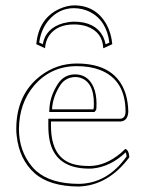

<svg xmlns="http://www.w3.org/2000/svg" viewBox="-20 -678 540 708"><path d="M360.8 -500Q358.4 -559.6 300.3 -580.6Q278.3 -587.9 252.9 -587.9Q189.5 -587.9 160.6 -545.9Q147.5 -525.4 146 -500L113.8 -515.1Q122.6 -609.9 198.7 -645Q226.6 -657.7 252.9 -658.2Q333.5 -658.2 373 -587.4Q390.6 -554.7 394 -515.1ZM441.9 -128.9Q455.1 -125 457 -98.1Q378.9 6.3 270 9.8Q162.1 9.3 106.9 -40Q50.8 -90.8 41.5 -177.7Q40 -190.4 40 -202.1Q40 -329.6 129.4 -398.4Q189 -443.8 263.2 -443.8Q407.7 -443.8 443.4 -331.5Q452.6 -300.8 453.1 -266.1Q451.2 -231.4 423.8 -230H168V-213.9Q168 -90.8 258.3 -70.8Q279.8 -65.9 309.1 -65.9Q368.7 -65.9 425.8 -113.8Q434.6 -121.6 441.9 -128.9ZM171.9 -274.9H324.2Q326.2 -277.8 326.2 -295.9Q326.2 -379.4 271 -392.6Q263.7 -394 256.8 -394Q222.2 -392.6 203.1 -365.2Q173.8 -320.3 171.9 -274.9ZM369.6 -514.6 383.3 -521Q373 -602.5 311.5 -634.3Q284.2 -647.5 252.9 -647.9Q197.3 -647.9 158.7 -602.5Q131.3 -569.3 124.5 -521L137.7 -515.1Q148.4 -574.7 214.4 -592.8Q233.9 -597.7 252.9 -598.1Q331.5 -598.1 360.4 -542.5Q366.7 -528.8 369.6 -514.6ZM443.4 -116.2Q387.7 -63 320.8 -56.6Q314 -56.2 309.1 -56.2Q183.6 -56.2 162.6 -162.1Q158.2 -186 158.2 -213.9V-240.2H423.8Q442.4 -241.7 442.9 -266.1Q442.9 -383.3 349.1 -419.9Q312 -434.1 263.2 -434.1Q168 -434.1 106 -362.8Q50.8 -297.9 49.8 -202.1Q49.8 -122.1 98.1 -63.5Q106 -54.2 113.8 -47.4Q167 -0.5 270 0Q376 -1 446.8 -101.1Q446.3 -109.9 443.4 -116.2ZM161.6 -265.1 162.1 -275.4Q164.1 -324.2 194.8 -370.6Q217.3 -403.3 256.8 -403.8Q303.7 -403.8 324.7 -357.4Q335.9 -331.5 335.9 -295.9Q335.9 -275.9 334.5 -272.9Q332.5 -269.5 331.1 -268.1L328.1 -265.1Z"/></svg>

Font: Linux Biolinum Outline O
Style: Bold
Weight: 700
Designer: Philipp H. Poll
Foundry: Philipp H. Poll
Version: Version 0.9.2